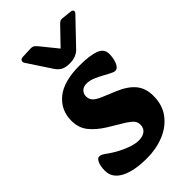

<svg xmlns="http://www.w3.org/2000/svg" viewBox="-220 -770 857 857"><g transform="rotate(-45 209.0 -341.0)"><path d="M174 16Q93 16 47 -8Q1 -32 1 -78Q1 -106 9 -123.5Q17 -141 28 -141Q36 -141 43.5 -137Q51 -133 66 -122Q84 -109 108.5 -96Q133 -83 158.5 -74.5Q184 -66 204 -66Q229 -66 244 -77.5Q259 -89 259 -111Q259 -127 249.5 -138.5Q240 -150 216 -165L145 -208Q103 -234 78 -265Q53 -296 53 -341Q53 -408 103 -449Q153 -490 253 -490Q317 -490 350.5 -477.5Q384 -465 384 -433Q384 -404 374.5 -382Q365 -360 349 -360Q344 -360 337 -363Q330 -366 324 -369Q314 -374 296 -384Q278 -394 258 -402.5Q238 -411 219 -411Q198 -411 187 -399.5Q176 -388 176 -372Q176 -356 185.5 -344Q195 -332 223 -320L290 -292Q340 -271 365.5 -240Q391 -209 391 -161Q391 -103 361 -63.5Q331 -24 281.5 -4Q232 16 174 16ZM404 -667Q411 -675 408 -681Q405 -687 395 -688L348 -693Q340 -694 334.5 -691Q329 -688 324 -683L247 -603L183 -682Q179 -687 171.5 -693Q164 -699 149 -698L101 -696Q90 -695 86.5 -688.5Q83 -682 87 -674L162 -560Q175 -541 190.5 -534Q206 -527 229 -527Q252 -527 267 -533.5Q282 -540 291 -549Z"/></g></svg>

Font: Alkatra SemiBold
Style: Regular
Weight: 600
Designer: Suman Bhandary
Version: Version 1.100;gftools[0.9.22]